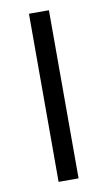

<svg xmlns="http://www.w3.org/2000/svg" viewBox="-77 -686 407 726"><g transform="rotate(-10 126.0 -323.0)"><path d="M164.6 -645.5H87.9V0H164.6Z"/></g></svg>

Font: Estedad Regular
Style: Regular
Weight: 400
Designer: Amin Abedi
Version: Version 7.3